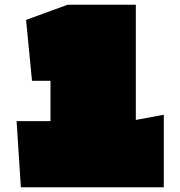

<svg xmlns="http://www.w3.org/2000/svg" viewBox="-20 -790 760 810"><path d="M553 -770V-284L671 -306V0H68L50 -279H193V-449H115L90 -706L265 -770Z"/></svg>

Font: Gasoek One
Style: Regular
Weight: 400
Designer: Jiashuo Zhang
Foundry: JAMO
Version: Version 1.000; ttfautohint (v1.8.4.7-5d5b);gftools[0.9.29]